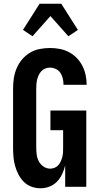

<svg xmlns="http://www.w3.org/2000/svg" viewBox="-20 -1000 540 1028"><path d="M197 8Q172 8 148.5 -0.5Q125 -9 107.5 -26.5Q90 -44 78.5 -66.5Q67 -89 60.5 -112.5Q54 -136 52 -161Q50 -186 50 -210V-525Q50 -553 54 -580.5Q58 -608 69 -634Q80 -660 98 -681.5Q116 -703 140 -717.5Q164 -732 192 -737.5Q220 -743 248 -743Q274 -743 300 -738Q326 -733 349 -721Q372 -709 390.5 -690Q409 -671 421 -647.5Q433 -624 438.5 -598Q444 -572 444 -546H320Q320 -562 316.5 -578.5Q313 -595 304 -609Q295 -623 279.5 -630.5Q264 -638 248 -638Q235 -638 223 -633.5Q211 -629 202 -619.5Q193 -610 187.5 -598.5Q182 -587 179 -575Q176 -563 175 -550Q174 -537 174 -525V-210Q174 -191 176.5 -172Q179 -153 188 -136Q197 -119 213.5 -108Q230 -97 249 -97Q261 -97 273 -102Q285 -107 293 -116.5Q301 -126 306 -137.5Q311 -149 314 -161Q317 -173 317.5 -185.5Q318 -198 318 -210V-303H250V-408H442V0H329V-114Q323 -90 312.5 -67.5Q302 -45 285 -27.5Q268 -10 245 -1Q222 8 197 8ZM346 -806 250 -914 154 -806 103 -840 192 -980H308L397 -840Q384 -831 371.5 -822.5Q359 -814 346 -806Z"/></svg>

Font: Iosevka Curly Extrabold
Style: Regular
Weight: 800
Monospace: yes
Designer: Belleve Invis
Foundry: Belleve Invis
Version: Version 22.1.2; ttfautohint (v1.8.4)